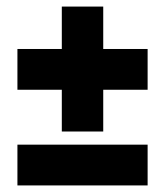

<svg xmlns="http://www.w3.org/2000/svg" viewBox="-20 -564 502 584"><path d="M168 -164V-291H33V-415H168V-544H294V-415H429V-291H294V-164ZM33 0V-124H429V0Z"/></svg>

Font: Kanit SemiBold
Style: Regular
Weight: 600
Designer: Katatrad Team
Foundry: CadsonDemak
Version: Version 2.000; ttfautohint (v1.8.3)